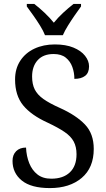

<svg xmlns="http://www.w3.org/2000/svg" viewBox="-20 -951 544 981"><path d="M235 10Q139 10 91.5 -28.5Q44 -67 44 -129Q44 -160 62.5 -178.5Q81 -197 113 -197Q115 -153 129.5 -117Q144 -81 171.5 -59.5Q199 -38 242 -38Q303 -38 337 -70.5Q371 -103 371 -163Q371 -201 356.5 -228Q342 -255 309.5 -277Q277 -299 224 -324Q140 -362 98.5 -412.5Q57 -463 57 -545Q57 -600 83.5 -640.5Q110 -681 156 -702.5Q202 -724 260 -724Q316 -724 355 -708Q394 -692 414.5 -666Q435 -640 435 -612Q435 -579 415 -563.5Q395 -548 360 -548Q360 -580 349.5 -609Q339 -638 316 -656.5Q293 -675 254 -675Q201 -675 172.5 -643.5Q144 -612 144 -560Q144 -521 157.5 -494Q171 -467 202 -445Q233 -423 287 -399Q369 -362 414 -315Q459 -268 459 -190Q459 -94 397.5 -42Q336 10 235 10ZM210 -771Q201 -794 184.5 -820.5Q168 -847 149.5 -873Q131 -899 117 -918V-931H155Q181 -911 207.5 -886Q234 -861 255 -835Q276 -861 303 -886Q330 -911 356 -931H394V-918Q380 -899 362 -873Q344 -847 327.5 -820.5Q311 -794 301 -771Z"/></svg>

Font: Noto Serif Hebrew SemiCondensed
Style: Regular
Weight: 400
Width: 4
Designer: Monotype Design Team
Foundry: Monotype Imaging Inc.
Version: Version 2.004; ttfautohint (v1.8.4.7-5d5b)